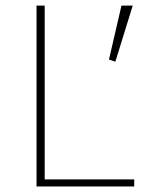

<svg xmlns="http://www.w3.org/2000/svg" viewBox="-20 -670 533 690"><path d="M462.4 -25.4V0H111.3V-649.9H140.6V-25.4ZM416.5 -649.9H457L394.5 -448.2L371.6 -456.1Z"/></svg>

Font: Estedad-FD Thin
Style: Regular
Weight: 100
Designer: Amin Abedi
Version: Version 7.3